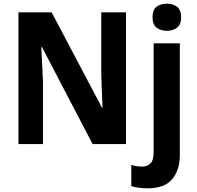

<svg xmlns="http://www.w3.org/2000/svg" viewBox="-20 -781 1066 1041"><path d="M663 0H482L208 -525H204Q207 -473 209 -425.5Q211 -378 213 -334V0H80V-714H260L533 -197H536Q534 -246 532 -292Q530 -338 529 -381V-714H663ZM807 -687Q807 -727 828.5 -744Q850 -761 885 -761Q919 -761 940.5 -744Q962 -727 962 -687Q962 -648 940 -631Q918 -614 885 -614Q851 -614 829 -631Q807 -648 807 -687ZM780 240Q757 240 733.5 237Q710 234 692 228V113Q707 118 721 120Q735 122 752 122Q779 122 796 105Q813 88 813 42V-546H955V59Q955 141 913.5 190.5Q872 240 780 240Z"/></svg>

Font: Noto Sans SemiCondensed
Style: Bold
Weight: 700
Width: 4
Designer: Monotype Design Team
Foundry: Monotype Imaging Inc.
Version: Version 2.013; ttfautohint (v1.8.4.7-5d5b)